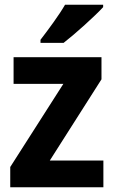

<svg xmlns="http://www.w3.org/2000/svg" viewBox="-20 -786 480 806"><path d="M413 -756V-766H253C227 -721 183 -662 150 -619V-606H247C296 -644 379 -719 413 -756ZM414 0V-112H189L406 -453V-546H37V-434H246L23 -85V0Z"/></svg>

Font: Noto Sans Gurmukhi SemiCondensed
Style: Bold
Weight: 700
Width: 4
Designer: Jelle Bosma - Monotype Design Team
Foundry: Monotype Imaging Inc.
Version: Version 2.004